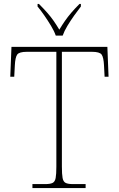

<svg xmlns="http://www.w3.org/2000/svg" viewBox="-20 -951 603 971"><path d="M144 0V-20H209Q234 -20 246 -26Q258 -32 261.5 -51Q265 -70 265 -108V-689H116Q77 -689 67 -675Q57 -661 55 -620L52 -563H32L38 -714H523L529 -563H509L506 -620Q504 -661 494 -675Q484 -689 445 -689H293V-108Q293 -70 296.5 -51Q300 -32 312 -26Q324 -20 349 -20H413V0ZM262 -771Q254 -794 238 -820.5Q222 -847 204 -873Q186 -899 170 -918V-931H177Q202 -906 219.5 -886Q237 -866 251 -846Q265 -826 280 -801Q295 -826 309 -846Q323 -866 340 -886Q357 -906 382 -931H389V-918Q374 -899 355.5 -873Q337 -847 321 -820.5Q305 -794 297 -771Z"/></svg>

Font: Noto Serif Gujarati Thin
Style: Regular
Weight: 250
Version: Version 2.102